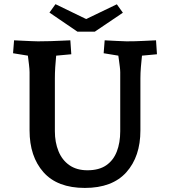

<svg xmlns="http://www.w3.org/2000/svg" viewBox="-20 -908 835 943"><path d="M396.7 15Q262.1 15 193.6 -62.1Q125.2 -139.3 125.2 -267.3V-553.5Q125.2 -567.1 122.2 -592.1Q119.2 -617.2 116 -642.1Q112.8 -667.1 110.5 -679.5L164.2 -627L44.1 -646.5L49.1 -710Q67.5 -709 90.1 -708Q112.8 -707 134 -706Q155.1 -705 166.6 -705Q197.4 -705 229 -706Q260.6 -707 286.7 -708.3Q312.7 -709.6 325.5 -710L330.2 -641.5L208.5 -630.3L261.5 -679.5Q258.5 -659.5 255.7 -632.6Q252.9 -605.7 251.2 -577.3Q249.5 -548.9 249.5 -523.5V-263.5Q249.5 -209 267.3 -165.4Q285 -121.7 320.8 -96.7Q356.6 -71.7 409.5 -71.7Q466.1 -71.7 501.5 -96Q536.8 -120.2 553.6 -163.5Q570.5 -206.8 570.5 -263.5V-553.5Q570.5 -563.5 568.5 -580.1Q566.5 -596.8 563.8 -616Q561.1 -635.2 558.6 -652.3Q556.1 -669.4 554.5 -679.5L610.5 -626.6L489.1 -646.5L494.1 -710Q520.2 -709 552.1 -707Q584.1 -705 601.6 -705Q645.7 -705 682 -707Q718.3 -709 746.3 -710L750.9 -641.5L629.9 -630.3L683.5 -679.5Q680.5 -662.1 677.4 -635.2Q674.3 -608.3 672 -578.9Q669.6 -549.5 669.6 -523.5V-267.3Q669.6 -139.3 600.7 -62.1Q531.7 15 396.7 15ZM252.5 -887.5 448.3 -792.6 414.6 -752.4H360.4L222.9 -846.2ZM553.8 -886.9 583.5 -845.5 445.6 -752.4H391.4L357.7 -792.6Z"/></svg>

Font: Andada Pro
Style: Regular
Weight: 400
Designer: Carolina Giovagnoli
Foundry: Huerta Tipografica
Version: Version 3.003